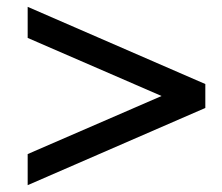

<svg xmlns="http://www.w3.org/2000/svg" viewBox="-20 -616 650 562"><path d="M61 -74V-165L453 -335L61 -505V-596L581 -370V-300Z"/></svg>

Font: El Messiri
Style: Regular
Weight: 400
Designer: Mohamed Gaber
Foundry: Kief Type Foundry
Version: Version 2.020